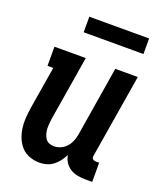

<svg xmlns="http://www.w3.org/2000/svg" viewBox="-135 -808 770 905"><g transform="rotate(20 250.0 -355.5)"><path d="M170 8Q144 8 119.5 -1Q95 -10 78.5 -28Q62 -46 52.5 -69.5Q43 -93 39.5 -118Q36 -143 38 -169.5Q40 -196 44 -222L79 -434H50V-530H207L154 -207Q152 -194 151 -180.5Q150 -167 150.5 -154.5Q151 -142 154.5 -130Q158 -118 164.5 -108Q171 -98 182.5 -93Q194 -88 207 -88Q225 -88 241.5 -95.5Q258 -103 270 -116.5Q282 -130 288.5 -146.5Q295 -163 298 -180L355 -530H468L399 -111Q398 -107 398.5 -102Q399 -97 402 -94Q405 -91 409.5 -89.5Q414 -88 418 -88H435V8H402Q382 8 362 4.5Q342 1 325 -9.5Q308 -20 297.5 -36.5Q287 -53 284 -72Q276 -56 264.5 -40.5Q253 -25 238 -13.5Q223 -2 205 3Q187 8 170 8ZM156 -641V-719H456V-641Z"/></g></svg>

Font: Iosevka Slab
Style: Bold Italic
Weight: 700
Italic angle: -9°
Monospace: yes
Designer: Belleve Invis
Foundry: Belleve Invis
Version: Version 11.1.0; ttfautohint (v1.8.3)